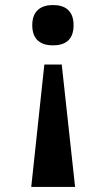

<svg xmlns="http://www.w3.org/2000/svg" viewBox="-20 -562 422 762"><path d="M190 -542C146 -542 108 -522 108 -462C108 -401 146 -382 190 -382C236 -382 272 -401 272 -462C272 -522 236 -542 190 -542ZM225 -306H156L104 180H278Z"/></svg>

Font: Noto Serif Test
Style: Bold
Weight: 700
Version: Version 1.000